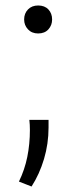

<svg xmlns="http://www.w3.org/2000/svg" viewBox="-20 -527 279 700"><path d="M95 153 49 135Q70 92 79.5 45Q89 -2 89 -53Q89 -63 88.5 -72Q88 -81 87 -90H157Q157 -81 157 -74Q157 -67 157 -62Q157 -3 140.5 52.5Q124 108 95 153ZM119 -405Q96 -405 82 -420Q68 -435 68 -456Q68 -478 82 -492.5Q96 -507 119 -507Q143 -507 156.5 -492.5Q170 -478 170 -456Q170 -435 156.5 -420Q143 -405 119 -405Z"/></svg>

Font: Ubuntu Sans Light
Style: Regular
Weight: 300
Designer: Dalton Maag Ltd
Foundry: Dalton Maag Ltd
Version: Version 1.006; ttfautohint (v1.8.4.7-5d5b)